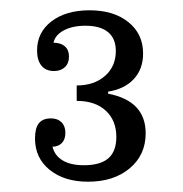

<svg xmlns="http://www.w3.org/2000/svg" viewBox="-20 -750 356 373"><path d="M258 -646Q258 -616 240 -596.5Q222 -577 190 -572V-568Q263 -554 263 -491Q263 -449 232 -423Q201 -397 151 -397Q105 -397 76.5 -420Q48 -443 48 -481Q48 -501 55.5 -510.5Q63 -520 79 -520Q92 -520 99.5 -512.5Q107 -505 107 -492Q107 -479 100 -472Q93 -465 82 -465Q86 -448 101.5 -438.5Q117 -429 143 -429Q175 -429 190.5 -442.5Q206 -456 206 -484Q206 -516 185.5 -535Q165 -554 129 -554V-584Q163 -584 184 -602.5Q205 -621 205 -651Q205 -675 190 -687.5Q175 -700 146 -700Q121 -700 104 -691Q87 -682 84 -667Q98 -667 106 -660Q114 -653 114 -640Q114 -627 106 -619.5Q98 -612 85 -612Q69 -612 60.5 -622.5Q52 -633 52 -652Q52 -687 80 -708.5Q108 -730 154 -730Q201 -730 229.5 -707Q258 -684 258 -646Z"/></svg>

Font: Domine
Style: Regular
Weight: 400
Designer: Pablo Impallari, Rodrigo Fuenzalida, Brenda Gallo
Foundry: Pablo Impallari, Rodrigo Fuenzalida, Brenda Gallo
Version: Version 2.000